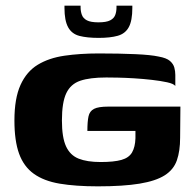

<svg xmlns="http://www.w3.org/2000/svg" viewBox="-20 -654 687 679"><path d="M326 5Q247 5 191 -4.5Q135 -14 99.5 -39.5Q64 -65 47.5 -110.5Q31 -156 31 -228Q31 -306 52.5 -353.5Q74 -401 113.5 -425Q153 -449 208 -457Q263 -465 329 -465Q402 -465 458 -462.5Q514 -460 541 -454Q569 -449 581 -438.5Q593 -428 596.5 -415Q600 -402 600 -389V-350Q594 -358 571 -363Q548 -368 517.5 -371.5Q487 -375 455 -377Q423 -379 396.5 -379.5Q370 -380 356 -380Q298 -380 264 -368.5Q230 -357 214.5 -324.5Q199 -292 199 -228Q199 -168 213.5 -136.5Q228 -105 258 -93Q288 -81 336 -81Q383 -81 409.5 -88.5Q436 -96 447 -115Q458 -134 459 -165Q459 -174 459 -180.5Q459 -187 459 -191H289Q289 -224 293 -242.5Q297 -261 312.5 -269Q328 -277 363 -277H618L617 -167Q617 -120 605.5 -87Q594 -54 562.5 -34Q531 -14 473.5 -4.5Q416 5 326 5ZM329 -520Q288 -520 261 -527Q234 -534 221 -557.5Q208 -581 208 -626V-634H265V-628Q265 -614 269.5 -601.5Q274 -589 287.5 -582Q301 -575 328 -575Q356 -575 369.5 -582Q383 -589 387.5 -601Q392 -613 392 -628V-634H448V-626Q448 -581 435.5 -558Q423 -535 396.5 -527.5Q370 -520 329 -520Z"/></svg>

Font: r_Genos
Style: Bold
Weight: 700
Designer: Robert E. Leuschke
Foundry: Robert E. Leuschke
Version: Version 2.000;June 29, 2024;FontCreator 14.0.0.2814 32-bit